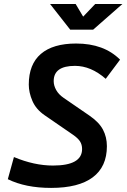

<svg xmlns="http://www.w3.org/2000/svg" viewBox="-20 -918 626 948"><path d="M232.4 9.8Q106 9.8 18.6 -33.2L48.8 -142.6Q148.9 -100.6 241.7 -100.6Q385.3 -100.6 385.3 -182.1Q385.3 -204.1 375 -220Q364.7 -235.8 341.3 -252L200.2 -349.1Q157.7 -378.4 139.9 -419.9Q122.1 -461.4 122.1 -500.5Q122.1 -600.6 181.9 -651.9Q241.7 -703.1 356 -703.1Q493.2 -703.1 572.8 -623.5L502 -528.8Q429.2 -592.8 350.1 -592.8Q245.1 -592.8 245.1 -517.6Q245.1 -495.6 257.3 -473.6Q269.5 -451.7 294.4 -434.6L420.9 -347.7Q468.8 -314.9 488.3 -278.1Q507.8 -241.2 507.8 -196.3Q507.8 -94.7 438 -42.5Q368.2 9.8 232.4 9.8ZM326.7 -771.5 227.1 -898.4H353.5L390.6 -835.9L450.2 -898.4H584.5L439.9 -771.5Z"/></svg>

Font: Cascadia Code PL SemiBold
Style: Italic
Weight: 600
Italic angle: -10°
Monospace: yes
Designer: Aaron Bell
Foundry: Saja Typeworks
Version: Version 2404.023; ttfautohint (v1.8.4)